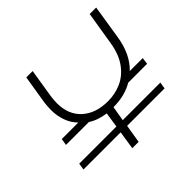

<svg xmlns="http://www.w3.org/2000/svg" viewBox="-162 -879 1026 1026"><g transform="rotate(-45 351.5 -366.0)"><path d="M291 -32 307 -136H26L32 -174H313L326 -260Q297 -264 272 -272.5Q247 -281 226 -295H53L59 -333H184Q156 -361 142 -400Q128 -439 128 -484Q128 -495 129 -507.5Q130 -520 131 -533L158 -700H206L179 -531Q178 -519 177 -508.5Q176 -498 176 -487Q176 -400 230.5 -350.5Q285 -301 378 -301Q431 -301 478.5 -322Q526 -343 560 -389.5Q594 -436 606 -509L637 -700H686L655 -503Q637 -394 573 -333H671L666 -295H523Q493 -277 456 -267.5Q419 -258 375 -258L361 -174H645L639 -136H356L339 -32Z"/></g></svg>

Font: MuseoModerno ExtraLight
Style: Italic
Weight: 250
Italic angle: -9°
Designer: Pablo Cosgaya, Héctor Gatti, Marcela Romero, and the Authors of The MuseoModerno Project.
Foundry: Omnibus-Type Team
Version: Version 1.003